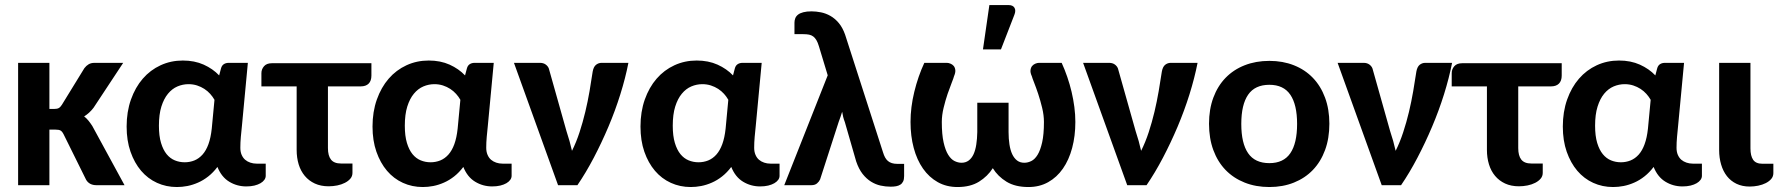

<svg xmlns="http://www.w3.org/2000/svg" viewBox="-20 -734 7059 761"><path d="M51.8 0ZM175.8 -484.9V-302.2H194.8Q206.5 -302.2 212.9 -305.7Q219.2 -309.1 225.1 -318.4L314.5 -463.9Q321.8 -473.6 331.3 -479.2Q340.8 -484.9 355 -484.9H468.3L350.6 -306.6Q342.3 -295.9 333.3 -287.6Q324.2 -279.3 313.5 -272.5Q323.2 -265.1 330.8 -255.6Q338.4 -246.1 345.7 -234.9L473.6 0H362.3Q334 0 321.3 -21.5L231.9 -202.1Q226.1 -213.4 219.7 -216.8Q213.4 -220.2 200.7 -220.2H175.8V0H51.8V-484.9Z M956.1 4.9Q919.4 4.9 888.7 -13.7Q857.9 -32.2 841.8 -72.3Q825.2 -50.3 805.7 -34.9Q786.1 -19.5 765.1 -10.3Q744.1 -1 722.9 3.2Q701.7 7.3 681.2 7.3Q638.7 7.3 602.3 -9.3Q565.9 -25.9 539.3 -57.1Q512.7 -88.4 497.3 -132.6Q481.9 -176.8 481.9 -232.4Q481.9 -291 499 -339.4Q516.1 -387.7 545.9 -422.1Q575.7 -456.5 616.5 -475.3Q657.2 -494.1 704.6 -494.1Q751 -494.1 787.4 -477.8Q823.7 -461.4 848.6 -435.1L856 -462.9Q858.9 -474.1 866.9 -479.5Q875 -484.9 886.7 -484.9H962.4L939 -236.3Q936.5 -213.9 934.6 -191.7Q932.6 -169.4 932.6 -148.4Q932.6 -132.3 937.7 -120.4Q942.9 -108.4 951.7 -100.8Q960.4 -93.3 972.2 -89.4Q983.9 -85.4 997.1 -85.4H1033.2V-37.1Q1033.2 -28.8 1027.8 -21.2Q1022.5 -13.7 1012.5 -7.8Q1002.4 -2 988.3 1.5Q974.1 4.9 956.1 4.9ZM711.9 -90.8Q732.4 -90.8 750.5 -98.1Q768.6 -105.5 782.7 -121.3Q796.9 -137.2 806.2 -162.6Q815.4 -188 819.3 -224.1L830.1 -338.4Q823.2 -350.6 813.2 -361.8Q803.2 -373 790 -381.6Q776.9 -390.1 761 -395.3Q745.1 -400.4 727.1 -400.4Q704.6 -400.4 683.3 -391.4Q662.1 -382.3 645.8 -362.5Q629.4 -342.8 619.6 -311.5Q609.9 -280.3 609.9 -235.8Q609.9 -195.3 618.2 -167.7Q626.5 -140.1 640.4 -123Q654.3 -106 672.9 -98.4Q691.4 -90.8 711.9 -90.8Z M1016.1 -443.8Q1016.1 -459.5 1026.4 -471.4Q1036.6 -483.4 1057.6 -483.4H1452.1V-434.6Q1452.1 -413.6 1441.2 -402.6Q1430.2 -391.6 1409.7 -391.6H1279.8V-147Q1279.8 -116.7 1292 -101.3Q1304.2 -85.9 1332 -85.9H1377V-48.8Q1377 -35.6 1368.7 -25.9Q1360.4 -16.1 1346.9 -9.3Q1333.5 -2.4 1316.7 1Q1299.8 4.4 1282.7 4.4Q1251.5 4.4 1227.8 -6.6Q1204.1 -17.6 1188 -36.9Q1171.9 -56.2 1163.8 -82.5Q1155.8 -108.9 1155.8 -140.1V-391.6H1016.1Z M1930.7 4.9Q1894 4.9 1863.3 -13.7Q1832.5 -32.2 1816.4 -72.3Q1799.8 -50.3 1780.3 -34.9Q1760.7 -19.5 1739.7 -10.3Q1718.8 -1 1697.5 3.2Q1676.3 7.3 1655.8 7.3Q1613.3 7.3 1576.9 -9.3Q1540.5 -25.9 1513.9 -57.1Q1487.3 -88.4 1471.9 -132.6Q1456.5 -176.8 1456.5 -232.4Q1456.5 -291 1473.6 -339.4Q1490.7 -387.7 1520.5 -422.1Q1550.3 -456.5 1591.1 -475.3Q1631.8 -494.1 1679.2 -494.1Q1725.6 -494.1 1762 -477.8Q1798.3 -461.4 1823.2 -435.1L1830.6 -462.9Q1833.5 -474.1 1841.6 -479.5Q1849.6 -484.9 1861.3 -484.9H1937L1913.6 -236.3Q1911.1 -213.9 1909.2 -191.7Q1907.2 -169.4 1907.2 -148.4Q1907.2 -132.3 1912.4 -120.4Q1917.5 -108.4 1926.3 -100.8Q1935.1 -93.3 1946.8 -89.4Q1958.5 -85.4 1971.7 -85.4H2007.8V-37.1Q2007.8 -28.8 2002.4 -21.2Q1997.1 -13.7 1987.1 -7.8Q1977.1 -2 1962.9 1.5Q1948.7 4.9 1930.7 4.9ZM1686.5 -90.8Q1707 -90.8 1725.1 -98.1Q1743.2 -105.5 1757.3 -121.3Q1771.5 -137.2 1780.8 -162.6Q1790 -188 1793.9 -224.1L1804.7 -338.4Q1797.9 -350.6 1787.8 -361.8Q1777.8 -373 1764.6 -381.6Q1751.5 -390.1 1735.6 -395.3Q1719.7 -400.4 1701.7 -400.4Q1679.2 -400.4 1658 -391.4Q1636.7 -382.3 1620.4 -362.5Q1604 -342.8 1594.2 -311.5Q1584.5 -280.3 1584.5 -235.8Q1584.5 -195.3 1592.8 -167.7Q1601.1 -140.1 1615 -123Q1628.9 -106 1647.5 -98.4Q1666 -90.8 1686.5 -90.8Z M2470.7 -484.9Q2459 -424.8 2438.7 -360.1Q2418.5 -295.4 2391.6 -231.9Q2364.7 -168.5 2333.5 -108.9Q2302.2 -49.3 2268.6 0H2191.9L2017.1 -484.9H2120.1Q2133.8 -484.9 2142.8 -478.3Q2151.9 -471.7 2155.3 -462.4L2225.1 -214.8Q2231.9 -194.3 2237.3 -175Q2242.7 -155.8 2247.1 -136.2Q2264.2 -170.4 2277.1 -210Q2290 -249.5 2299.8 -290.5Q2309.6 -331.5 2316.7 -372.6Q2323.7 -413.6 2329.1 -450.2Q2332.5 -469.2 2342.3 -477.1Q2352.1 -484.9 2364.3 -484.9Z M2992.7 4.9Q2956.1 4.9 2925.3 -13.7Q2894.5 -32.2 2878.4 -72.3Q2861.8 -50.3 2842.3 -34.9Q2822.8 -19.5 2801.8 -10.3Q2780.8 -1 2759.5 3.2Q2738.3 7.3 2717.8 7.3Q2675.3 7.3 2638.9 -9.3Q2602.5 -25.9 2575.9 -57.1Q2549.3 -88.4 2533.9 -132.6Q2518.6 -176.8 2518.6 -232.4Q2518.6 -291 2535.6 -339.4Q2552.7 -387.7 2582.5 -422.1Q2612.3 -456.5 2653.1 -475.3Q2693.8 -494.1 2741.2 -494.1Q2787.6 -494.1 2824 -477.8Q2860.4 -461.4 2885.3 -435.1L2892.6 -462.9Q2895.5 -474.1 2903.6 -479.5Q2911.6 -484.9 2923.3 -484.9H2999L2975.6 -236.3Q2973.1 -213.9 2971.2 -191.7Q2969.2 -169.4 2969.2 -148.4Q2969.2 -132.3 2974.4 -120.4Q2979.5 -108.4 2988.3 -100.8Q2997.1 -93.3 3008.8 -89.4Q3020.5 -85.4 3033.7 -85.4H3069.8V-37.1Q3069.8 -28.8 3064.5 -21.2Q3059.1 -13.7 3049.1 -7.8Q3039.1 -2 3024.9 1.5Q3010.7 4.9 2992.7 4.9ZM2748.5 -90.8Q2769 -90.8 2787.1 -98.1Q2805.2 -105.5 2819.3 -121.3Q2833.5 -137.2 2842.8 -162.6Q2852.1 -188 2856 -224.1L2866.7 -338.4Q2859.9 -350.6 2849.9 -361.8Q2839.8 -373 2826.7 -381.6Q2813.5 -390.1 2797.6 -395.3Q2781.7 -400.4 2763.7 -400.4Q2741.2 -400.4 2720 -391.4Q2698.7 -382.3 2682.4 -362.5Q2666 -342.8 2656.2 -311.5Q2646.5 -280.3 2646.5 -235.8Q2646.5 -195.3 2654.8 -167.7Q2663.1 -140.1 2677 -123Q2690.9 -106 2709.5 -98.4Q2728 -90.8 2748.5 -90.8Z M3260.7 -435.5 3225.6 -551.3Q3221.2 -565.9 3215.8 -575Q3210.4 -584 3203.4 -589.4Q3196.3 -594.7 3186.8 -596.7Q3177.2 -598.6 3163.6 -598.6H3128.9V-644Q3128.9 -653.3 3132.1 -661.6Q3135.3 -669.9 3143.1 -676Q3150.9 -682.1 3164.1 -685.5Q3177.2 -689 3196.8 -689Q3214.4 -689 3233.9 -685.1Q3253.4 -681.2 3271.5 -670.9Q3289.6 -660.6 3304.7 -642.6Q3319.8 -624.5 3329.6 -596.7L3480 -129.9Q3483.4 -118.7 3488 -110.1Q3492.7 -101.6 3499.3 -95.9Q3505.9 -90.3 3515.1 -87.4Q3524.4 -84.5 3537.1 -84.5H3563.5V-36.1Q3563.5 -22.9 3559.6 -14.9Q3555.7 -6.8 3548.6 -2.2Q3541.5 2.4 3531.7 4.2Q3522 5.9 3509.8 5.9Q3489.7 5.9 3470 1.5Q3450.2 -2.9 3432.1 -14.2Q3414.1 -25.4 3398.9 -44.7Q3383.8 -64 3373.5 -94.2L3328.6 -250Q3324.2 -261.2 3321.8 -271.2Q3319.3 -281.2 3317.9 -291Q3314.9 -281.2 3311.5 -271.2Q3308.1 -261.2 3304.2 -251L3230.5 -22.9Q3226.6 -14.2 3218.3 -7.1Q3210 0 3195.8 0H3088.4Z M3791 -88.9Q3807.6 -88.9 3819.6 -97.9Q3831.5 -106.9 3838.9 -123Q3846.2 -139.2 3849.6 -161.6Q3853 -184.1 3853.5 -210.4V-326.7H3977.5V-210.4Q3977.5 -184.1 3981 -161.6Q3984.4 -139.2 3991.9 -123Q3999.5 -106.9 4011.2 -97.9Q4022.9 -88.9 4040 -88.9Q4053.7 -88.9 4067.6 -95.7Q4081.5 -102.5 4092.5 -120.4Q4103.5 -138.2 4110.6 -169.7Q4117.7 -201.2 4117.7 -250.5Q4117.7 -277.3 4110.6 -306.6Q4103.5 -335.9 4095 -361.6Q4086.4 -387.2 4078.9 -406.2Q4071.3 -425.3 4069.8 -431.6Q4063 -446.3 4064.5 -456.5Q4065.9 -466.8 4071.3 -472.9Q4076.7 -479 4084.2 -481.9Q4091.8 -484.9 4098.1 -484.9H4188Q4200.2 -458 4210.2 -429Q4220.2 -399.9 4227.3 -369.9Q4234.4 -339.8 4238.3 -309.6Q4242.2 -279.3 4242.2 -250.5Q4242.2 -194.8 4229.5 -147.5Q4216.8 -100.1 4192.9 -65.7Q4168.9 -31.2 4134.5 -12Q4100.1 7.3 4056.2 7.3Q4003.9 7.3 3969.5 -13.7Q3935.1 -34.7 3915 -67.4Q3894.5 -35.2 3860.4 -13.9Q3826.2 7.3 3775.4 7.3Q3731.4 7.3 3697 -12Q3662.6 -31.2 3638.4 -65.7Q3614.3 -100.1 3601.6 -147.5Q3588.9 -194.8 3588.9 -250.5Q3588.9 -308.6 3603.8 -369.9Q3618.7 -431.2 3643.6 -484.9H3732.9Q3739.3 -484.9 3746.8 -481.9Q3754.4 -479 3759.8 -472.9Q3765.1 -466.8 3766.4 -456.5Q3767.6 -446.3 3761.2 -431.6Q3759.8 -425.3 3752.2 -406.2Q3744.6 -387.2 3735.8 -361.6Q3727.1 -335.9 3720 -306.6Q3712.9 -277.3 3712.9 -250.5Q3712.9 -201.2 3720 -169.7Q3727.1 -138.2 3738.3 -120.4Q3749.5 -102.5 3763.4 -95.7Q3777.3 -88.9 3791 -88.9ZM3876 -538.1 3901.4 -713.9H3977.5Q3994.6 -713.9 4001 -703.1Q4007.3 -692.4 4000.5 -675.3L3947.3 -538.1Z M4726.6 -484.9Q4714.8 -424.8 4694.6 -360.1Q4674.3 -295.4 4647.5 -231.9Q4620.6 -168.5 4589.4 -108.9Q4558.1 -49.3 4524.4 0H4447.8L4272.9 -484.9H4376Q4389.6 -484.9 4398.7 -478.3Q4407.7 -471.7 4411.1 -462.4L4481 -214.8Q4487.8 -194.3 4493.2 -175Q4498.5 -155.8 4502.9 -136.2Q4520 -170.4 4533 -210Q4545.9 -249.5 4555.7 -290.5Q4565.4 -331.5 4572.5 -372.6Q4579.6 -413.6 4585 -450.2Q4588.4 -469.2 4598.1 -477.1Q4607.9 -484.9 4620.1 -484.9Z M4772 0ZM5011.2 -492.7Q5064.5 -492.7 5108.4 -475.3Q5152.3 -458 5183.6 -425.5Q5214.8 -393.1 5231.9 -346.9Q5249 -300.8 5249 -243.7Q5249 -185.5 5231.9 -139.2Q5214.8 -92.8 5183.6 -60.3Q5152.3 -27.8 5108.4 -10.3Q5064.5 7.3 5011.2 7.3Q4957.5 7.3 4913.3 -10.3Q4869.1 -27.8 4837.6 -60.3Q4806.2 -92.8 4789.1 -139.2Q4772 -185.5 4772 -243.7Q4772 -300.8 4789.1 -346.9Q4806.2 -393.1 4837.6 -425.5Q4869.1 -458 4913.3 -475.3Q4957.5 -492.7 5011.2 -492.7ZM5011.2 -87.4Q5067.4 -87.4 5094.2 -126.7Q5121.1 -166 5121.1 -242.7Q5121.1 -319.3 5094.2 -358.6Q5067.4 -397.9 5011.2 -397.9Q4954.1 -397.9 4927 -358.6Q4899.9 -319.3 4899.9 -242.7Q4899.9 -166 4927 -126.7Q4954.1 -87.4 5011.2 -87.4Z M5735.4 -484.9Q5723.6 -424.8 5703.4 -360.1Q5683.1 -295.4 5656.2 -231.9Q5629.4 -168.5 5598.1 -108.9Q5566.9 -49.3 5533.2 0H5456.5L5281.7 -484.9H5384.8Q5398.4 -484.9 5407.5 -478.3Q5416.5 -471.7 5419.9 -462.4L5489.7 -214.8Q5496.6 -194.3 5502 -175Q5507.3 -155.8 5511.7 -136.2Q5528.8 -170.4 5541.7 -210Q5554.7 -249.5 5564.5 -290.5Q5574.2 -331.5 5581.3 -372.6Q5588.4 -413.6 5593.8 -450.2Q5597.2 -469.2 5606.9 -477.1Q5616.7 -484.9 5628.9 -484.9Z M5733.9 -443.8Q5733.9 -459.5 5744.1 -471.4Q5754.4 -483.4 5775.4 -483.4H6169.9V-434.6Q6169.9 -413.6 6158.9 -402.6Q6147.9 -391.6 6127.4 -391.6H5997.6V-147Q5997.6 -116.7 6009.8 -101.3Q6022 -85.9 6049.8 -85.9H6094.7V-48.8Q6094.7 -35.6 6086.4 -25.9Q6078.1 -16.1 6064.7 -9.3Q6051.3 -2.4 6034.4 1Q6017.6 4.4 6000.5 4.4Q5969.2 4.4 5945.6 -6.6Q5921.9 -17.6 5905.8 -36.9Q5889.6 -56.2 5881.6 -82.5Q5873.5 -108.9 5873.5 -140.1V-391.6H5733.9Z M6648.4 4.9Q6611.8 4.9 6581.1 -13.7Q6550.3 -32.2 6534.2 -72.3Q6517.6 -50.3 6498 -34.9Q6478.5 -19.5 6457.5 -10.3Q6436.5 -1 6415.3 3.2Q6394 7.3 6373.5 7.3Q6331.1 7.3 6294.7 -9.3Q6258.3 -25.9 6231.7 -57.1Q6205.1 -88.4 6189.7 -132.6Q6174.3 -176.8 6174.3 -232.4Q6174.3 -291 6191.4 -339.4Q6208.5 -387.7 6238.3 -422.1Q6268.1 -456.5 6308.8 -475.3Q6349.6 -494.1 6397 -494.1Q6443.4 -494.1 6479.7 -477.8Q6516.1 -461.4 6541 -435.1L6548.3 -462.9Q6551.3 -474.1 6559.3 -479.5Q6567.4 -484.9 6579.1 -484.9H6654.8L6631.3 -236.3Q6628.9 -213.9 6627 -191.7Q6625 -169.4 6625 -148.4Q6625 -132.3 6630.1 -120.4Q6635.3 -108.4 6644 -100.8Q6652.8 -93.3 6664.6 -89.4Q6676.3 -85.4 6689.5 -85.4H6725.6V-37.1Q6725.6 -28.8 6720.2 -21.2Q6714.8 -13.7 6704.8 -7.8Q6694.8 -2 6680.7 1.5Q6666.5 4.9 6648.4 4.9ZM6404.3 -90.8Q6424.8 -90.8 6442.9 -98.1Q6460.9 -105.5 6475.1 -121.3Q6489.3 -137.2 6498.5 -162.6Q6507.8 -188 6511.7 -224.1L6522.5 -338.4Q6515.6 -350.6 6505.6 -361.8Q6495.6 -373 6482.4 -381.6Q6469.2 -390.1 6453.4 -395.3Q6437.5 -400.4 6419.4 -400.4Q6397 -400.4 6375.7 -391.4Q6354.5 -382.3 6338.1 -362.5Q6321.8 -342.8 6312 -311.5Q6302.2 -280.3 6302.2 -235.8Q6302.2 -195.3 6310.5 -167.7Q6318.8 -140.1 6332.8 -123Q6346.7 -106 6365.2 -98.4Q6383.8 -90.8 6404.3 -90.8Z M6793.9 -484.9H6918V-146Q6918 -116.2 6928.7 -100.6Q6939.5 -85 6965.3 -85H7008.8V-47.9Q7008.8 -34.7 7000.5 -24.9Q6992.2 -15.1 6978.8 -8.3Q6965.3 -1.5 6948.5 2Q6931.6 5.4 6915 5.4Q6885.3 5.4 6862.5 -5.6Q6839.8 -16.6 6824.7 -35.9Q6809.6 -55.2 6801.8 -81.8Q6793.9 -108.4 6793.9 -139.2Z"/></svg>

Font: Carlito
Style: Bold
Weight: 700
Designer: Lukasz Dziedzic
Foundry: tyPoland Lukasz Dziedzic
Version: Version 1.104